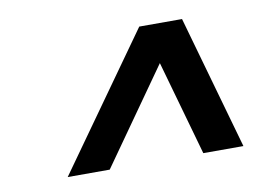

<svg xmlns="http://www.w3.org/2000/svg" viewBox="-49 -773 698 495"><g transform="rotate(-10 300.0 -525.0)"><path d="M92 -350 341 -700H453L552 -350H447L377 -598L202 -350Z"/></g></svg>

Font: Red Hat Display ExtraBold
Style: Italic
Weight: 800
Italic angle: -12°
Designer: Pentagram, MCKL
Foundry: Pentagram, MCKL
Version: Version 1.023